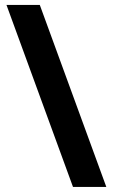

<svg xmlns="http://www.w3.org/2000/svg" viewBox="-20 -741 453 768"><path d="M5.9 -721.2H139.2L405.3 6.8H272Z"/></svg>

Font: Viking Open Sans
Style: Bold
Weight: 700
Foundry: Ascender Corporation
Version: Version 2.001